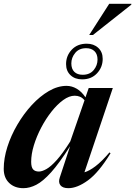

<svg xmlns="http://www.w3.org/2000/svg" viewBox="-22 -972 708 1004"><path d="M290.5 -43.5 344.5 -207.5Q288 -118.5 245.5 -71.2Q203 -24 168.2 -6Q133.5 12 100.5 12Q54.5 12 26 -15.2Q-2.5 -42.5 -2.5 -89Q-2.5 -144 16.5 -203.8Q35.5 -263.5 68.8 -320.2Q102 -377 144.2 -422.8Q186.5 -468.5 233.2 -495.8Q280 -523 326 -523Q353.5 -523 379 -508.2Q404.5 -493.5 425 -463L442 -512H568L419.5 -71Q444.5 -78 477 -102.5Q509.5 -127 550.5 -175L556 -170.5Q494.5 -70 438.2 -29Q382 12 335.5 12Q306 12 294 -3.2Q282 -18.5 290.5 -43.5ZM141 -126Q141 -97.5 151.2 -86.2Q161.5 -75 181.5 -75Q197.5 -75 220.5 -87.8Q243.5 -100.5 274.2 -134.5Q305 -168.5 345.5 -232.5L420 -447.5Q409 -461 396.2 -466.2Q383.5 -471.5 368.5 -471.5Q340 -471.5 308.5 -448.8Q277 -426 247.2 -388.2Q217.5 -350.5 193.5 -304.8Q169.5 -259 155.2 -212.5Q141 -166 141 -126ZM431.5 -743.5Q468 -743.5 491.5 -722Q515 -700.5 515 -664Q515 -620.5 485.5 -588.8Q456 -557 407.5 -557Q370 -557 346.8 -578.8Q323.5 -600.5 323.5 -637Q323.5 -680.5 353 -712Q382.5 -743.5 431.5 -743.5ZM410.5 -581Q447.5 -581 467.8 -605.5Q488 -630 488 -660.5Q488 -689 472 -704.5Q456 -720 428.5 -720Q391.5 -720 371.2 -695.2Q351 -670.5 351 -640.5Q351 -611.5 366.8 -596.2Q382.5 -581 410.5 -581ZM444.5 -789 549 -952H665L664.5 -947.5L464 -789Z"/></svg>

Font: Newsreader Display SemiBold
Style: Italic
Weight: 600
Italic angle: -17°
Designer: Hugues Gentile
Foundry: Production Type
Version: Version 1.001